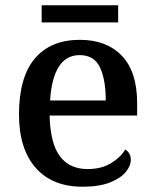

<svg xmlns="http://www.w3.org/2000/svg" viewBox="-20 -698 587 728"><path d="M293 10Q178 10 115 -62Q52 -134 52 -264Q52 -405 112 -476Q172 -547 283 -547Q384 -547 442 -486.5Q500 -426 500 -307V-260H168Q171 -153 207.5 -105Q244 -57 312 -57Q364 -57 400.5 -79Q437 -101 455 -131Q464 -126 470 -116Q476 -106 476 -92Q476 -69 456.5 -45.5Q437 -22 396.5 -6Q356 10 293 10ZM381 -317Q381 -396 359 -442.5Q337 -489 282 -489Q231 -489 203 -445Q175 -401 170 -317ZM138 -613V-678H428V-613Z"/></svg>

Font: Noto Serif Tibetan Medium
Style: Regular
Weight: 500
Designer: Monotype Design Team
Foundry: Monotype Imaging Inc.
Version: Version 2.103; ttfautohint (v1.8.4.7-5d5b)